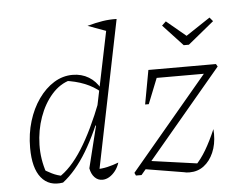

<svg xmlns="http://www.w3.org/2000/svg" viewBox="-53 -819 1084 889"><g transform="rotate(-5 489.0 -374.5)"><path d="M374 -22 364 -45Q390 -45 416 -51Q442 -57 468 -67Q461 -45 448 -28.5Q435 -12 419.5 -3Q404 6 388 6Q367 6 352 -9.5Q337 -25 332 -52L380 -246L376 -248L473 -718L518 -730ZM205 3Q140 14 103.5 -31Q67 -76 67 -170Q67 -236 84.5 -293.5Q102 -351 133.5 -395.5Q165 -440 205.5 -465Q246 -490 292 -490Q334 -490 367 -470Q400 -450 419 -414L418 -399Q356 -453 251 -466L280 -467Q231 -454 193.5 -411.5Q156 -369 134.5 -308.5Q113 -248 111.5 -180.5Q110 -113 132 -49L108 -72Q133 -56 157 -44Q181 -32 210 -27L186 -22Q244 -57 297.5 -141Q351 -225 403 -360L419 -350Q369 -215 317.5 -129.5Q266 -44 205 3ZM474 -676 381 -710Q421 -721 453 -726Q485 -731 518 -730ZM495 -756H496V-755ZM544 0 538 -13 932 -482H958L965 -470L570 0ZM767 4 574 -28 605 -63 848 -29 822 -21Q849 -48 873 -88.5Q897 -129 920 -183Q920 -177 920.5 -171Q921 -165 921 -160Q921 -112 904.5 -74Q888 -36 859.5 -14.5Q831 7 793 7Q776 7 767 4ZM615 -324 644 -482H695L632 -324ZM661 -442 644 -482H958L916 -442ZM817 -582 725 -681 744 -699 834 -624 947 -699 962 -681 841 -582Z"/></g></svg>

Font: Piazzolla Thin Thin
Style: Italic
Weight: 250
Italic angle: -11.3°
Version: Version 2.005